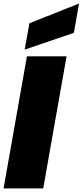

<svg xmlns="http://www.w3.org/2000/svg" viewBox="-20 -1056 463 1076"><path d="M0 0 130.9 -740.2H353L222.2 0ZM145 -925.8 422.9 -1036.1 394 -872.1 118.2 -777.8Z"/></svg>

Font: SVN-Poppins Black
Style: Italic
Weight: 900
Italic angle: -10°
Designer: Ninad Kale (Devanagari), Jonny Pinhorn (Latin)
Foundry: Indian Type Foundry
Version: Version 3.002 2017